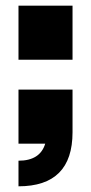

<svg xmlns="http://www.w3.org/2000/svg" viewBox="-20 -505 320 675"><path d="M45 150V60Q121 60 139 0H45V-190H235V-40Q235 150 45 150ZM235 -295H45V-485H235Z"/></svg>

Font: Tanohe Sans ExtraBold
Style: Regular
Weight: 800
Designer: Village Type and Design LLC & Cristiano Sobral
Foundry: Cooper Hewitt Smithsonian Design Museum
Version: Version 1.00;September 29, 2021;FontCreator 13.0.0.2655 64-b